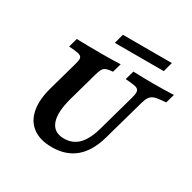

<svg xmlns="http://www.w3.org/2000/svg" viewBox="-160 -879 1053 1052"><g transform="rotate(30 366.5 -353.0)"><path d="M129.6 -265.7 179.8 -445.2Q187.5 -470.7 187 -483.6Q186.4 -496.5 175.5 -502.5Q164.6 -508.6 138.6 -511L103.2 -514.1L118.6 -570.6Q185.5 -568.5 274.8 -568.5H276.2H275.4Q347.1 -568.5 396.4 -571L380.2 -514.5L363.2 -512.9Q343.7 -510.5 332.9 -504.1Q322.1 -497.6 315.7 -484.3Q309.3 -471 302.5 -445.2L253.3 -269.4Q225.7 -170.1 245.4 -116.5Q265.2 -62.8 329.8 -62.8Q384.1 -62.8 419.9 -98.9Q455.6 -135 476.8 -211.3L542.1 -445.2Q548.9 -469.4 547.7 -482.7Q546.5 -496 536.3 -502Q526 -508.1 503.4 -510.5L460.7 -514.5L476.8 -571Q549 -568.5 604.4 -568.5Q667.4 -568.5 732.9 -571L716.7 -514.5L684.6 -511.8Q656.4 -509.4 640.9 -502.7Q625.5 -496 616.9 -483.1Q608.2 -470.2 601 -445.2L527.6 -183.9Q500.2 -85.8 442.5 -37.3Q384.8 11.3 295.8 11.3Q221.2 11.3 175.6 -22.1Q129.9 -55.5 117.6 -117.9Q105.4 -180.4 129.6 -265.7ZM325.9 -716.9H635.8L619.6 -656.5H309.8Z"/></g></svg>

Font: Playfair Micro SmCond SmLight
Style: Italic
Weight: 360
Width: 4
Italic angle: -15.6°
Designer: Claus Eggers Sørensen
Foundry: Claus Eggers Sørensen
Version: Version 2.203;Glyphs 3.3 (3326)